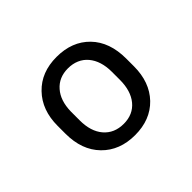

<svg xmlns="http://www.w3.org/2000/svg" viewBox="-92 -848 639 639"><g transform="rotate(-45 227.5 -528.5)"><path d="M66.9 -548.3Q66.9 -622.6 110.8 -668Q154.3 -713.4 226.6 -713.4Q299.3 -713.4 343 -668.5Q386.7 -623.5 386.7 -545.4V-509.3Q386.7 -434.6 343.3 -389.2Q299.8 -344.2 227.5 -344.2Q191.4 -344.2 162.4 -355.5Q133.3 -366.7 111.1 -389.4Q88.9 -412.1 77.9 -442.6Q66.9 -473.1 66.9 -512.2ZM131.8 -509.3Q131.8 -457.5 157.2 -427.7Q183.1 -397.5 227.5 -397.5Q271.5 -397.5 296.9 -428.2Q321.8 -458.5 321.8 -510.3V-548.3Q321.8 -573.7 315.4 -594Q309.1 -614.3 296.4 -629.4Q283.7 -644.5 265.9 -652.1Q248 -659.7 226.6 -659.7Q183.6 -659.7 158.2 -630.4Q132.8 -601.6 131.8 -551.3Z"/></g></svg>

Font: Vazir Light UI
Style: Light-UI
Weight: 300
Designer: Saber Rastikerdar
Foundry: Saber Rastikerdar
Version: Version 30.0.0